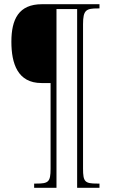

<svg xmlns="http://www.w3.org/2000/svg" viewBox="-20 -780 537 911"><path d="M142 111H248V-737H346V111H452V91H441C383 91 374 83 374 20V-665C374 -733 389 -740 444 -740H452V-760H179C69 -760 34 -689 34 -582C34 -478 64 -386 177 -386H220V21C220 84 209 91 153 91H142Z"/></svg>

Font: Noto Serif Bengali Condensed Thin
Style: Regular
Weight: 100
Width: 3
Designer: Juan Bruce, Universal Thirst, Indian Type Foundry and the Monotype Design Team.
Foundry: Monotype Imaging Inc.
Version: Version 2.003